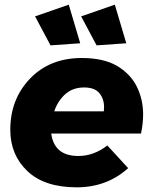

<svg xmlns="http://www.w3.org/2000/svg" viewBox="-20 -794 655 821"><path d="M308 7Q170 7 97 -62.5Q24 -132 24 -239Q24 -370 108.5 -458Q193 -546 330 -546Q419.5 -546 477.5 -514Q537.5 -479 564.8 -424Q592 -369 592 -305Q592 -266 583 -223H199Q212 -127 315 -127Q381 -127 439 -172L528 -75Q437 7 308 7ZM196 -600 130 -724 274 -774 323 -609ZM424 -318 425 -336Q425 -371 405 -395.5Q385 -420 340 -420Q291 -420 259 -391.2Q227 -362.5 212 -318ZM393 -600 327 -724 471 -774 520 -609Z"/></svg>

Font: Argentum Novus
Style: Bold Italic
Weight: 700
Designer: Julieta Ulanovsky (font) & Cristiano Sobral (main changes)
Foundry: Julieta Ulanovsky (font) & Cristiano Sobral (main changes)
Version: Version 3.00;November 27, 2020;FontCreator 13.0.0.2655 64-bi